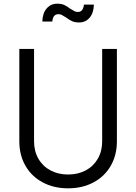

<svg xmlns="http://www.w3.org/2000/svg" viewBox="-20 -1011 740 1043"><path d="M85 -243V-745H165V-243Q165 -190 188.5 -149Q212 -108 254 -85.5Q296 -63 350 -63Q404 -63 446 -85.5Q488 -108 511.5 -149Q535 -190 535 -243V-745H615V-243Q615 -169 582 -111Q549 -53 488.5 -20.5Q428 12 350 12Q272 12 211.5 -20.5Q151 -53 118 -111Q85 -169 85 -243ZM339 -916Q323 -926 315.5 -930Q308 -934 297 -934Q283 -934 274.5 -924.5Q266 -915 264 -894H210Q211 -939 233.5 -965Q256 -991 291 -991Q314 -991 329 -984Q344 -977 361 -964Q377 -954 385 -950Q393 -946 403 -946Q418 -946 426 -956.5Q434 -967 436 -986H490Q489 -941 467 -915Q445 -889 410 -889Q387 -889 371.5 -896Q356 -903 339 -916Z"/></svg>

Font: Trafiko Sans Variable
Style: Regular
Weight: 400
Designer: Gumpita Rahayu / Trafiko
Foundry: Tokotype / Trafiko
Version: Version 0.001;FEAKit 1.0